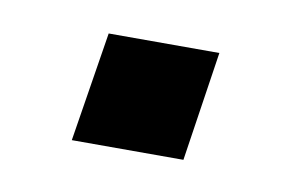

<svg xmlns="http://www.w3.org/2000/svg" viewBox="-32 -377 303 205"><g transform="rotate(10 120.0 -274.5)"><path d="M54 -215 73 -334H193L175 -215Z"/></g></svg>

Font: Mulish ExtraLight SemiBold
Style: Italic
Weight: 600
Italic angle: -9°
Version: Version 3.603